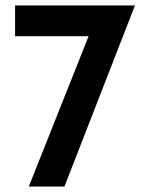

<svg xmlns="http://www.w3.org/2000/svg" viewBox="-20 -680 535 700"><path d="M472 -660 215 0H85L309 -563L348 -548H35V-660Z"/></svg>

Font: Josefin Sans Thin SemiBold
Style: Regular
Weight: 600
Version: Version 2.000